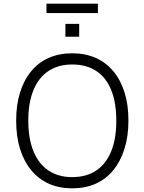

<svg xmlns="http://www.w3.org/2000/svg" viewBox="-20 -1017 786 1045"><path d="M373 8Q302 8 246 -17Q190 -42 150 -90.5Q110 -139 89 -206.5Q68 -274 68 -360Q68 -446 89 -513.5Q110 -581 149.5 -629Q189 -677 245.5 -702Q302 -727 373 -727Q444 -727 500.5 -702Q557 -677 597 -629Q637 -581 658 -513.5Q679 -446 679 -361Q679 -275 657.5 -207Q636 -139 596.5 -90.5Q557 -42 500.5 -17Q444 8 373 8ZM373 -53Q449 -53 502.5 -88Q556 -123 584.5 -192Q613 -261 613 -360Q613 -459 585 -527.5Q557 -596 503.5 -631Q450 -666 373 -666Q298 -666 244.5 -631Q191 -596 162.5 -527.5Q134 -459 134 -360Q134 -262 162.5 -193Q191 -124 244.5 -88.5Q298 -53 373 -53ZM233 -946V-997H513V-946ZM336 -817V-887H411V-817Z"/></svg>

Font: Nunitoga
Style: Light
Weight: 300
Designer: Vernon Adams
Foundry: Vernon Adams
Version: Version 1.0